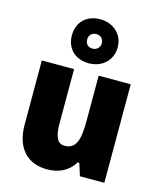

<svg xmlns="http://www.w3.org/2000/svg" viewBox="-125 -941 869 1041"><g transform="rotate(15 309.0 -420.5)"><path d="M308 -604C382 -604 438 -654 438 -728C438 -801 381 -851 308 -851C232 -851 181 -802 181 -727C181 -653 232 -604 308 -604ZM308 -686C281 -686 267 -703 267 -727C267 -752 285 -768 308 -768C331 -768 349 -752 349 -727C349 -703 331 -686 308 -686ZM558 -553H378V-300C378 -197 364 -138 297 -138C256 -138 240 -176 240 -249V-553H59V-193C59 -56 133 10 237 10C302 10 357 -14 389 -69H399L421 0H558Z"/></g></svg>

Font: Noto Sans Kannada SemiCondensed Black
Style: Regular
Weight: 900
Width: 4
Designer: Jelle Bosma - Monotype Design Team
Foundry: Monotype Imaging Inc.
Version: Version 2.005